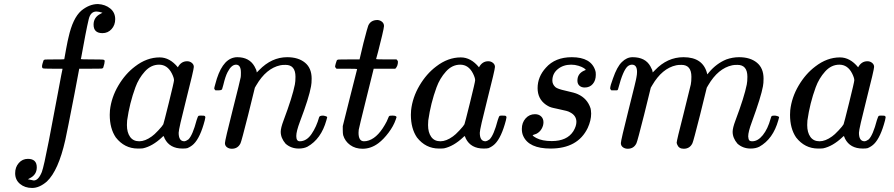

<svg xmlns="http://www.w3.org/2000/svg" viewBox="-20 -725 4425 950"><path d="M118 162Q145 168 147 168Q170 168 187 126Q197 99 221.5 -27.5Q246 -154 267 -267.5Q288 -381 289 -382V-385H242Q195 -385 192 -387Q185 -391 190 -409Q194 -424 195 -425Q197 -430 204 -430.5Q211 -431 250 -431Q298 -431 298 -432Q298 -434 307 -482Q316 -530 319 -540Q340 -635 382 -672Q422 -705 465 -705Q501 -703 525.5 -683Q550 -663 550 -630Q550 -601 532 -581Q514 -561 487 -561Q443 -561 443 -603Q443 -640 478 -657L487 -662Q469 -668 457 -668Q428 -668 419 -630Q412 -601 402.5 -552Q393 -503 387 -468.5Q381 -434 380 -433Q380 -431 435 -431Q480 -431 489 -430Q498 -429 498 -423Q498 -412 491 -391Q489 -386 481.5 -385.5Q474 -385 428 -385H372L349 -263Q312 -72 303 -32Q269 119 212 173Q175 205 139 205Q103 205 79 185Q55 165 55 132Q55 102 73 81.5Q91 61 118 61Q162 61 162 103Q162 140 127 157Z M977 -153Q986 -153 989 -152.5Q992 -152 994 -150Q996 -148 996 -144Q996 -141 993 -129Q971 -45 939 -13Q926 0 907 8Q899 10 883 10Q820 10 795 -39Q790 -52 790 -51Q789 -52 786 -50Q784 -48 782 -46Q734 -1 687 9Q681 10 662 10Q596 10 553 -45Q523 -89 523 -157Q523 -173 524 -179Q531 -243 565.5 -301.5Q600 -360 648 -396Q706 -441 770 -441Q820 -441 860 -392Q876 -422 906 -422Q919 -422 929 -414Q939 -406 939 -394Q939 -381 901.5 -233.5Q864 -86 864 -68Q864 -26 892 -26Q901 -27 912 -35Q933 -55 953 -131Q959 -151 963 -152Q965 -153 973 -153ZM608 -106Q608 -70 623.5 -48Q639 -26 669 -26Q698 -26 731 -50Q743 -58 763.5 -80Q784 -102 788 -110Q790 -114 815.5 -217Q841 -320 841 -328Q841 -340 830 -362Q808 -405 767 -405Q727 -405 696.5 -371Q666 -337 650 -293Q621 -214 609 -129Q609 -126 608.5 -118Q608 -110 608 -106Z M1127 11Q1113 11 1103 3.5Q1093 -4 1093 -17Q1093 -30 1131 -180Q1169 -330 1171 -343Q1172 -348 1172 -366Q1172 -405 1148 -405Q1125 -405 1106 -368Q1095 -347 1085 -305Q1079 -285 1079 -284Q1077 -278 1060 -278H1046Q1040 -284 1040 -287Q1040 -291 1045 -308Q1075 -426 1137 -440Q1145 -442 1154 -442Q1213 -442 1239 -397Q1250 -378 1250 -369Q1250 -367 1251 -367L1262 -378Q1324 -442 1401 -442Q1456 -442 1489 -415Q1522 -388 1522 -336Q1522 -313 1519 -298Q1509 -241 1464 -123Q1446 -75 1446 -52Q1446 -26 1463 -26Q1497 -26 1521.5 -62Q1546 -98 1559 -145Q1561 -153 1579 -153Q1598 -150 1599 -145Q1599 -144 1595 -130Q1569 -37 1501 1Q1483 10 1458 10Q1420 10 1393 -14Q1369 -42 1369 -73Q1369 -92 1383 -129Q1427 -246 1439 -307Q1442 -322 1442 -345Q1442 -404 1393 -404Q1375 -404 1367 -402Q1297 -387 1248 -303L1241 -291L1208 -157Q1175 -26 1170 -16Q1157 11 1127 11Z M1645 -385Q1638 -392 1638 -395Q1638 -399 1641.5 -411.5Q1645 -424 1646 -425Q1648 -430 1655.5 -430.5Q1663 -431 1706 -431H1759L1778 -511Q1799 -592 1802 -598Q1814 -626 1848 -626Q1861 -625 1870.5 -617Q1880 -609 1880 -596Q1880 -589 1870.5 -548.5Q1861 -508 1851 -470L1841 -433Q1841 -431 1891 -431H1942Q1949 -424 1949 -420Q1949 -398 1936 -385H1829L1793 -240Q1756 -91 1755 -83Q1754 -78 1754 -68Q1754 -26 1781 -26Q1788 -26 1793 -27Q1843 -36 1884 -107Q1894 -123 1902 -144Q1904 -150 1907 -151.5Q1910 -153 1922 -153Q1942 -153 1942 -145Q1942 -143 1938 -133Q1927 -101 1902.5 -68.5Q1878 -36 1853 -17Q1816 11 1774 11Q1738 11 1712.5 -7.5Q1687 -26 1678 -56Q1676 -64 1676 -83V-101L1711 -241Q1746 -382 1747 -383Q1747 -385 1696 -385Z M2467 -153Q2476 -153 2479 -152.5Q2482 -152 2484 -150Q2486 -148 2486 -144Q2486 -141 2483 -129Q2461 -45 2429 -13Q2416 0 2397 8Q2389 10 2373 10Q2310 10 2285 -39Q2280 -52 2280 -51Q2279 -52 2276 -50Q2274 -48 2272 -46Q2224 -1 2177 9Q2171 10 2152 10Q2086 10 2043 -45Q2013 -89 2013 -157Q2013 -173 2014 -179Q2021 -243 2055.5 -301.5Q2090 -360 2138 -396Q2196 -441 2260 -441Q2310 -441 2350 -392Q2366 -422 2396 -422Q2409 -422 2419 -414Q2429 -406 2429 -394Q2429 -381 2391.5 -233.5Q2354 -86 2354 -68Q2354 -26 2382 -26Q2391 -27 2402 -35Q2423 -55 2443 -131Q2449 -151 2453 -152Q2455 -153 2463 -153ZM2098 -106Q2098 -70 2113.5 -48Q2129 -26 2159 -26Q2188 -26 2221 -50Q2233 -58 2253.5 -80Q2274 -102 2278 -110Q2280 -114 2305.5 -217Q2331 -320 2331 -328Q2331 -340 2320 -362Q2298 -405 2257 -405Q2217 -405 2186.5 -371Q2156 -337 2140 -293Q2111 -214 2099 -129Q2099 -126 2098.5 -118Q2098 -110 2098 -106Z M2627 -160Q2646 -160 2657.5 -149Q2669 -138 2669 -120Q2669 -103 2659.5 -87Q2650 -71 2634 -63Q2621 -58 2620 -58Q2617 -57 2616 -56.5Q2615 -56 2616 -55Q2619 -50 2634 -42Q2663 -27 2710 -27Q2786 -27 2817 -76Q2832 -101 2832 -122Q2832 -154 2799 -170Q2790 -176 2749 -184Q2744 -185 2733.5 -187.5Q2723 -190 2719.5 -190.5Q2716 -191 2709.5 -193Q2703 -195 2699.5 -196.5Q2696 -198 2691.5 -200.5Q2687 -203 2681 -207Q2640 -236 2640 -289Q2640 -345 2681 -390Q2727 -442 2809 -442Q2906 -442 2926 -374Q2928 -369 2928 -355Q2928 -327 2913 -309.5Q2898 -292 2873 -292Q2857 -292 2847 -301Q2837 -310 2837 -326Q2837 -359 2867 -374Q2875 -378 2876 -378Q2878 -378 2878 -379Q2878 -382 2869 -388Q2860 -394 2842.5 -399.5Q2825 -405 2806 -405Q2767 -405 2740 -383Q2713 -361 2713 -326Q2713 -308 2728 -294Q2738 -285 2779 -276Q2825 -266 2839 -259Q2886 -238 2902 -189Q2904 -183 2905 -163Q2905 -129 2888 -92Q2839 10 2704 10Q2597 10 2569 -52Q2562 -67 2562 -87Q2562 -118 2580.5 -139Q2599 -160 2627 -160Z M3086 11Q3072 11 3062 3.5Q3052 -4 3052 -17Q3052 -30 3090 -181Q3129 -335 3129 -342Q3132 -357 3132 -369Q3132 -405 3107 -405Q3097 -405 3087 -398Q3063 -379 3039 -287Q3039 -286 3038 -283.5Q3037 -281 3036.5 -280.5Q3036 -280 3035 -279Q3034 -278 3031.5 -278Q3029 -278 3027 -278Q3025 -278 3019 -278H3005Q2999 -284 2999 -287Q2999 -300 3013 -337Q3033 -395 3057 -418Q3081 -442 3110 -442Q3173 -442 3198 -397Q3209 -378 3209 -369Q3209 -367 3210 -367L3221 -378Q3282 -442 3362 -442Q3459 -442 3479 -360L3480 -357L3488 -367Q3525 -411 3574 -431Q3605 -442 3637 -442Q3692 -442 3725 -415Q3758 -388 3758 -336Q3758 -313 3755 -298Q3746 -247 3700 -121Q3682 -73 3682 -50Q3683 -36 3687 -31Q3691 -26 3702 -26Q3730 -26 3754.5 -56.5Q3779 -87 3793 -138Q3796 -149 3798.5 -151Q3801 -153 3815 -153Q3834 -150 3835 -145Q3835 -144 3831 -130Q3805 -37 3737 1Q3719 10 3694 10Q3656 10 3629 -14Q3605 -42 3605 -73Q3605 -92 3619 -129Q3663 -246 3675 -307Q3678 -322 3678 -345Q3678 -404 3629 -404Q3611 -404 3603 -402Q3533 -387 3484 -303L3477 -291L3444 -157Q3411 -26 3406 -16Q3393 11 3363 11Q3339 11 3331 -9L3328 -18Q3328 -29 3362 -161L3398 -307Q3401 -322 3401 -345Q3401 -404 3352 -404Q3334 -404 3326 -402Q3256 -387 3207 -303L3200 -291L3167 -157Q3134 -26 3129 -16Q3116 11 3086 11Z M4343 -153Q4352 -153 4355 -152.5Q4358 -152 4360 -150Q4362 -148 4362 -144Q4362 -141 4359 -129Q4337 -45 4305 -13Q4292 0 4273 8Q4265 10 4249 10Q4186 10 4161 -39Q4156 -52 4156 -51Q4155 -52 4152 -50Q4150 -48 4148 -46Q4100 -1 4053 9Q4047 10 4028 10Q3962 10 3919 -45Q3889 -89 3889 -157Q3889 -173 3890 -179Q3897 -243 3931.5 -301.5Q3966 -360 4014 -396Q4072 -441 4136 -441Q4186 -441 4226 -392Q4242 -422 4272 -422Q4285 -422 4295 -414Q4305 -406 4305 -394Q4305 -381 4267.5 -233.5Q4230 -86 4230 -68Q4230 -26 4258 -26Q4267 -27 4278 -35Q4299 -55 4319 -131Q4325 -151 4329 -152Q4331 -153 4339 -153ZM3974 -106Q3974 -70 3989.5 -48Q4005 -26 4035 -26Q4064 -26 4097 -50Q4109 -58 4129.5 -80Q4150 -102 4154 -110Q4156 -114 4181.5 -217Q4207 -320 4207 -328Q4207 -340 4196 -362Q4174 -405 4133 -405Q4093 -405 4062.5 -371Q4032 -337 4016 -293Q3987 -214 3975 -129Q3975 -126 3974.5 -118Q3974 -110 3974 -106Z"/></svg>

Font: MathJax_Math
Style: Italic
Weight: 400
Version: Version 1.1